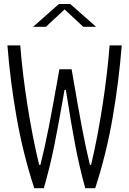

<svg xmlns="http://www.w3.org/2000/svg" viewBox="-20 -962 660 981"><path d="M322.5 -465.5Q319.5 -484 316.5 -502.5H309.5Q306 -482.5 302.5 -462Q279 -326.5 257.5 -219.2Q236 -112 204 -0.5H155Q97.5 -176.5 64.8 -362.5Q32 -548.5 18 -730H83.5Q94.5 -588.5 120.2 -424.5Q146 -260.5 180 -119.5H186.5Q209 -208 230 -316.2Q251 -424.5 277 -571.5L283.5 -608H346Q350.5 -582 355 -555.5Q378.5 -417.5 398.5 -311.2Q418.5 -205 439.5 -119.5H445.5Q478.5 -259 503.8 -423Q529 -587 540 -730H602Q587.5 -546 555.5 -360.8Q523.5 -175.5 466.5 -0.5H415.5Q384.5 -113.5 363.8 -223.5Q343 -333.5 322.5 -465.5ZM281 -941.5H339L471 -825H405.5L296 -927H324L214.5 -825H149Z"/></svg>

Font: Monaspace Argon Var
Style: Regular
Weight: 400
Designer: Riley Cran and the Lettermatic Team
Version: Version 1.000 (Monaspace Argon Var)